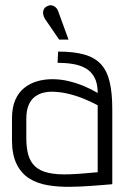

<svg xmlns="http://www.w3.org/2000/svg" viewBox="-20 -707 487 737"><path d="M204 -662Q201 -672 194 -678.5Q187 -685 178 -686.5Q169 -688 159 -682Q151 -678 147.5 -669.5Q144 -661 146 -651.5Q148 -642 153 -634L207 -555H243ZM355 -350Q332 -364 303.5 -376Q275 -388 244 -395.5Q213 -403 180 -403Q150 -403 122.5 -395Q95 -387 73 -369.5Q51 -352 38.5 -323Q26 -294 26 -252V-169Q26 -114 43.5 -78Q61 -42 91.5 -22.5Q122 -3 163.5 4Q205 11 253 10Q268 10 288.5 9Q309 8 330.5 6.5Q352 5 370.5 3.5Q389 2 400.5 1Q412 0 411 0V-288Q411 -350 401 -392.5Q391 -435 367.5 -460.5Q344 -486 304 -497.5Q264 -509 203 -509L201 -466Q231 -466 259 -461.5Q287 -457 308.5 -445Q330 -433 342.5 -410Q355 -387 355 -350ZM355 -303V-46Q355 -46 350.5 -45.5Q346 -45 337 -44.5Q328 -44 315 -42.5Q302 -41 285.5 -40Q269 -39 249 -38Q199 -36 166 -43.5Q133 -51 114.5 -68.5Q96 -86 88.5 -113Q81 -140 81 -176V-250Q81 -284 90.5 -305Q100 -326 115 -336.5Q130 -347 146 -351Q162 -355 175 -355Q207 -355 238 -348Q269 -341 299 -329Q329 -317 355 -303Z"/></svg>

Font: Advent Pro
Style: Regular
Weight: 400
Designer: VivaRado, Andreas Kalpakidis
Foundry: VivaRado, Andreas Kalpakidis
Version: Version 3.000